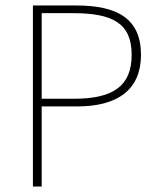

<svg xmlns="http://www.w3.org/2000/svg" viewBox="-20 -680 582 700"><path d="M100 0H132V-292H262C410 -292 494 -354 494 -480C494 -612 408 -660 258 -660H100V0ZM132 -320V-632H246C390 -632 460 -596 460 -480C460 -366 392 -320 250 -320H132Z"/></svg>

Font: Assistant ExtraLight
Style: Regular
Weight: 275
Designer: Hebrew By Ben Nathan, Latin by Paul Hunt
Version: Version 2.001;PS 002.001;hotconv 1.0.88;makeotf.lib2.5.64775